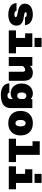

<svg xmlns="http://www.w3.org/2000/svg" viewBox="1768 -2592 1014 4590"><g transform="rotate(90 2275.0 -297.0)"><path d="M55 -185H243Q243 -159 265 -146.5Q287 -134 327 -134Q355 -134 372.5 -142.5Q390 -151 390 -166Q390 -179 377.5 -187.5Q365 -196 345.5 -201Q326 -206 290 -212Q224 -223 179 -238Q134 -253 101 -288.5Q68 -324 68 -387Q68 -443 99.5 -485.5Q131 -528 189 -551.5Q247 -575 325 -575Q401 -575 457 -552Q513 -529 545 -486.5Q577 -444 580 -387H392Q387 -429 322 -429Q297 -429 283.5 -421.5Q270 -414 270 -401Q270 -390 281.5 -383Q293 -376 310.5 -372Q328 -368 362 -363Q431 -353 477 -339Q523 -325 557.5 -288Q592 -251 592 -183Q592 -123 560.5 -79Q529 -35 470.5 -11.5Q412 12 333 12Q250 12 187 -11.5Q124 -35 89.5 -79.5Q55 -124 55 -185Z M707 -172H887V-391H777V-563H1103V-172H1255V0H707ZM886 -784H1104V-616H886Z M1649 -392Q1627 -392 1606.5 -379Q1586 -366 1558 -337V0H1342V-563H1553L1557 -507Q1592 -542 1631 -558.5Q1670 -575 1716 -575Q1812 -575 1861.5 -519Q1911 -463 1911 -362V0H1695V-334Q1695 -361 1684 -376.5Q1673 -392 1649 -392Z M2352 -563H2564V-52Q2564 71 2485 130.5Q2406 190 2246 190Q2129 190 2054.5 141.5Q1980 93 1971 -13H2196Q2199 11 2214.5 21Q2230 31 2266 31Q2347 31 2347 -52V-98Q2298 -45 2217 -45Q2146 -45 2091.5 -78Q2037 -111 2007 -170Q1977 -229 1977 -306Q1977 -386 2007 -447Q2037 -508 2091.5 -541.5Q2146 -575 2217 -575Q2254 -575 2288.5 -561.5Q2323 -548 2349 -523ZM2272 -201Q2297 -201 2317.5 -218Q2338 -235 2347 -265V-357Q2338 -386 2317.5 -403Q2297 -420 2272 -420Q2231 -420 2210.5 -390.5Q2190 -361 2190 -310Q2190 -260 2210.5 -230.5Q2231 -201 2272 -201Z M2632 -281Q2632 -372 2667.5 -438.5Q2703 -505 2769 -540Q2835 -575 2925 -575Q3015 -575 3081 -540Q3147 -505 3182 -438.5Q3217 -372 3217 -281Q3217 -191 3182 -125Q3147 -59 3081 -23.5Q3015 12 2925 12Q2835 12 2769 -23.5Q2703 -59 2667.5 -125Q2632 -191 2632 -281ZM2925 -160Q2961 -160 2981.5 -191.5Q3002 -223 3002 -281Q3002 -341 2981.5 -372Q2961 -403 2925 -403Q2889 -403 2868 -372Q2847 -341 2847 -281Q2847 -223 2868 -191.5Q2889 -160 2925 -160Z M3297 -172H3467V-568H3357V-740H3683V-172H3855V0H3297Z M3957 -172H4137V-391H4027V-563H4353V-172H4505V0H3957ZM4136 -784H4354V-616H4136Z"/></g></svg>

Font: Azeret Mono Black
Style: Regular
Weight: 900
Designer: Martin Vácha
Foundry: Displaay
Version: Version 1.000; Glyphs 3.0.3, build 3074